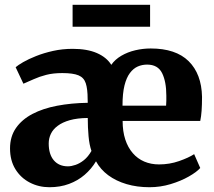

<svg xmlns="http://www.w3.org/2000/svg" viewBox="-20 -773 898 804"><path d="M187 11Q142.5 11 104.8 -8.5Q67 -28 44.5 -64.5Q22 -101 22 -151.5Q22 -201 46.8 -236.8Q71.5 -272.5 115.8 -295.8Q160 -319 219.2 -330.2Q278.5 -341.5 347.5 -342.5L347 -358Q347 -400.5 339.2 -424.2Q331.5 -448 308.8 -457.5Q286 -467 241 -467Q202.5 -467 173.5 -459.5Q144.5 -452 121.5 -441.5Q98.5 -431 78 -422.5L45.5 -491.5Q55 -500 77 -512.8Q99 -525.5 131 -538.2Q163 -551 202.2 -559.8Q241.5 -568.5 284.5 -568.5Q345 -568.5 385.8 -550.8Q426.5 -533 446 -501.5Q461.5 -524 488 -539.5Q514.5 -555 546.5 -562.5Q578.5 -570 611 -570Q716 -570 770 -516.8Q824 -463.5 826 -367.5Q826 -334 824.2 -309.5Q822.5 -285 818.5 -266.5H493.5Q493.5 -223 504.5 -189.2Q515.5 -155.5 535.8 -132Q556 -108.5 584 -96.5Q612 -84.5 646 -84.5Q690 -84.5 730 -98.5Q770 -112.5 793 -127.5L818.5 -69.5Q803.5 -52.5 770.5 -33.8Q737.5 -15 694.5 -2Q651.5 11 606 11Q554 11 510 -2Q466 -15 433.2 -39.2Q400.5 -63.5 382 -97.5Q362.5 -65 334.2 -40.8Q306 -16.5 269 -2.8Q232 11 187 11ZM493 -330.5H675.5Q676.5 -338.5 676.5 -351.2Q676.5 -364 676.5 -372.5Q676.5 -431 658.8 -466.8Q641 -502.5 596 -502.5Q575 -502.5 556.8 -494.5Q538.5 -486.5 524 -467.2Q509.5 -448 501.2 -414.8Q493 -381.5 493 -330.5ZM264.5 -76.5Q278.5 -76.5 296.2 -82.5Q314 -88.5 331.5 -102.5Q349 -116.5 363 -141Q354 -166.5 350.8 -202.8Q347.5 -239 347.5 -279Q303.5 -278.5 272.5 -269.8Q241.5 -261 221.8 -246.2Q202 -231.5 193 -212.5Q184 -193.5 184 -172.5Q184 -126.5 205.5 -101.5Q227 -76.5 264.5 -76.5ZM608.5 -753V-661H284V-753Z"/></svg>

Font: Merriweather Light 18pt ExtraBold
Style: Regular
Weight: 800
Version: Version 2.100